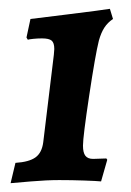

<svg xmlns="http://www.w3.org/2000/svg" viewBox="-20 -748 296 435"><path d="M168 -418Q168 -402 173.5 -395Q179 -388 191 -388L221 -389L223 -386L209 -337Q199 -338 171 -339Q143 -340 114 -340Q86 -340 50.5 -337Q15 -334 4 -333L15 -379Q46 -381 60.5 -391.5Q75 -402 78 -426L102 -624L103 -637Q103 -651 97 -656Q91 -661 75 -661Q65 -661 55.5 -660Q46 -659 43 -658L40 -663L49 -705L130 -715Q172 -720 197 -723.5Q222 -727 229 -728L236 -705Q224 -697 216.5 -685.5Q209 -674 204 -656Q196 -624 182 -531Q168 -438 168 -418Z"/></svg>

Font: Alegreya SC
Style: Bold Italic
Weight: 700
Italic angle: -7°
Designer: Juan Pablo del Peral
Foundry: Huerta Tipografica
Version: Version 2.007; ttfautohint (v1.6)